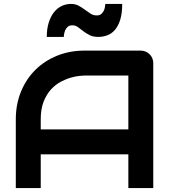

<svg xmlns="http://www.w3.org/2000/svg" viewBox="-20 -958 874 978"><path d="M760.7 0H633.8V-171.9H187.5V0H60.5V-350.1Q60.5 -426.8 86.9 -491.2Q113.3 -555.7 160.2 -602.1Q207 -648.4 271 -674.3Q335 -700.2 410.6 -700.2H696.8Q710 -700.2 721.7 -695.3Q733.4 -690.4 742.2 -681.6Q751 -672.9 755.9 -661.1Q760.7 -649.4 760.7 -636.2ZM187.5 -298.8H633.8V-573.2H410.6Q404.8 -573.2 386 -571.5Q367.2 -569.8 342.5 -563Q317.9 -556.2 290.5 -542Q263.2 -527.8 240.2 -502.9Q217.3 -478 202.4 -440.7Q187.5 -403.3 187.5 -350.1ZM602.5 -938Q602.5 -891.1 592.8 -858.9Q583 -826.7 566.4 -806.9Q549.8 -787.1 527.6 -778.6Q505.4 -770 480.5 -770Q454.1 -770 436 -779.3Q418 -788.6 403.8 -799.6Q389.6 -810.5 377 -819.8Q364.3 -829.1 348.6 -829.1Q334 -829.1 325.4 -821.8Q316.9 -814.5 312.5 -804.4Q308.1 -794.4 306.6 -784.7Q305.2 -774.9 304.7 -770H218.3Q218.3 -811.5 228.3 -843Q238.3 -874.5 255.1 -895.8Q272 -917 294.2 -927.5Q316.4 -938 341.3 -938Q364.3 -938 381.1 -928.7Q397.9 -919.4 412.6 -908.4Q427.2 -897.5 441.2 -888.4Q455.1 -879.4 472.7 -879.4Q487.3 -879.4 495.8 -886.7Q504.4 -894 508.8 -903.6Q513.2 -913.1 514.6 -922.9Q516.1 -932.6 516.6 -938Z"/></svg>

Font: Audiowide
Style: Regular
Weight: 400
Designer: Astigmatic (AOETI)
Foundry: Astigmatic (AOETI)
Version: Version 1.002